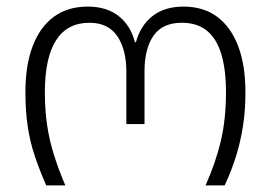

<svg xmlns="http://www.w3.org/2000/svg" viewBox="-20 -562 821 582"><path d="M120 0Q100 -46 85.5 -89Q71 -132 64 -179Q57 -226 57 -282Q57 -364 79 -422Q101 -480 143 -511Q185 -542 246 -542Q303 -542 339.5 -513.5Q376 -485 389 -434H392Q406 -485 442.5 -513.5Q479 -542 536 -542Q597 -542 638.5 -511Q680 -480 702 -422Q724 -364 724 -282Q724 -227 716.5 -179.5Q709 -132 695.5 -88.5Q682 -45 661 0H603Q634 -69 649.5 -135Q665 -201 665 -282Q665 -352 650.5 -399Q636 -446 606.5 -469.5Q577 -493 531 -493Q473 -493 445.5 -454Q418 -415 418 -345V-186H363V-345Q363 -412 335.5 -452.5Q308 -493 251 -493Q184 -493 150 -440Q116 -387 116 -282Q116 -228 123 -181.5Q130 -135 144 -91Q158 -47 178 0Z"/></svg>

Font: Noto Sans Georgian Light
Style: Regular
Weight: 300
Version: Version 2.002